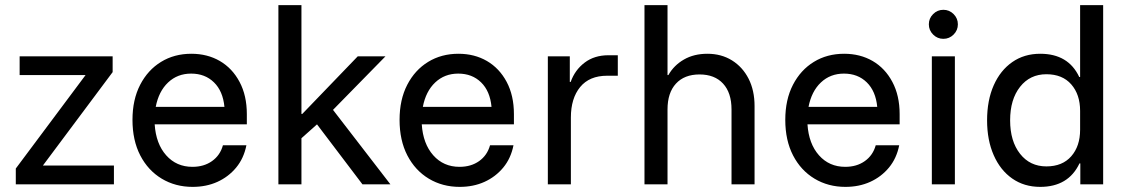

<svg xmlns="http://www.w3.org/2000/svg" viewBox="-20 -720 4405 750"><path d="M41.7 0V-61.7L314.2 -426.7H56.7V-500H420V-438.3L147.5 -73.3H425V0Z M732.5 10Q665 10 611.7 -22.1Q558.3 -54.2 527.9 -112.9Q497.5 -171.7 497.5 -251.7Q497.5 -330.8 527.5 -388.8Q557.5 -446.7 609.2 -478.3Q660.8 -510 727.5 -510Q790 -510 838.8 -481.7Q887.5 -453.3 915.8 -400Q944.2 -346.7 944.2 -274.2V-234.2H584.2Q589.2 -158.3 629.2 -113.3Q669.2 -68.3 731.7 -68.3Q776.7 -68.3 808.3 -90.8Q840 -113.3 850.8 -152.5H942.5Q932.5 -101.7 902.5 -65.4Q872.5 -29.2 829.2 -9.6Q785.8 10 732.5 10ZM588.3 -302.5H856.7Q850.8 -364.2 815.8 -398.3Q780.8 -432.5 726.7 -432.5Q673.3 -432.5 636.7 -397.9Q600 -363.3 588.3 -302.5Z M1067.5 0V-700H1157.5V-275H1160.8L1377.5 -500H1485.8L1280.8 -290.8L1505 0H1395.8L1218.3 -234.2L1157.5 -180V0Z M1775.8 10Q1708.3 10 1655 -22.1Q1601.7 -54.2 1571.2 -112.9Q1540.8 -171.7 1540.8 -251.7Q1540.8 -330.8 1570.8 -388.8Q1600.8 -446.7 1652.5 -478.3Q1704.2 -510 1770.8 -510Q1833.3 -510 1882.1 -481.7Q1930.8 -453.3 1959.2 -400Q1987.5 -346.7 1987.5 -274.2V-234.2H1627.5Q1632.5 -158.3 1672.5 -113.3Q1712.5 -68.3 1775 -68.3Q1820 -68.3 1851.7 -90.8Q1883.3 -113.3 1894.2 -152.5H1985.8Q1975.8 -101.7 1945.8 -65.4Q1915.8 -29.2 1872.5 -9.6Q1829.2 10 1775.8 10ZM1631.7 -302.5H1900Q1894.2 -364.2 1859.2 -398.3Q1824.2 -432.5 1770 -432.5Q1716.7 -432.5 1680 -397.9Q1643.3 -363.3 1631.7 -302.5Z M2120 0V-500H2205.8V-400H2209.2Q2225.8 -446.7 2263.8 -475.4Q2301.7 -504.2 2356.7 -504.2H2393.3V-424.2H2351.7Q2282.5 -424.2 2246.2 -380Q2210 -335.8 2210 -260.8V0Z M2497.5 0V-700H2587.5V-426.7H2590.8Q2612.5 -465 2651.7 -487.5Q2690.8 -510 2743.3 -510Q2797.5 -510 2839.2 -484.2Q2880.8 -458.3 2904.2 -412.5Q2927.5 -366.7 2927.5 -305.8V0H2837.5V-292.5Q2837.5 -357.5 2804.6 -393.3Q2771.7 -429.2 2712.5 -429.2Q2653.3 -429.2 2620.4 -393.3Q2587.5 -357.5 2587.5 -292.5V0Z M3282.5 10Q3215 10 3161.7 -22.1Q3108.3 -54.2 3077.9 -112.9Q3047.5 -171.7 3047.5 -251.7Q3047.5 -330.8 3077.5 -388.8Q3107.5 -446.7 3159.2 -478.3Q3210.8 -510 3277.5 -510Q3340 -510 3388.8 -481.7Q3437.5 -453.3 3465.8 -400Q3494.2 -346.7 3494.2 -274.2V-234.2H3134.2Q3139.2 -158.3 3179.2 -113.3Q3219.2 -68.3 3281.7 -68.3Q3326.7 -68.3 3358.3 -90.8Q3390 -113.3 3400.8 -152.5H3492.5Q3482.5 -101.7 3452.5 -65.4Q3422.5 -29.2 3379.2 -9.6Q3335.8 10 3282.5 10ZM3138.3 -302.5H3406.7Q3400.8 -364.2 3365.8 -398.3Q3330.8 -432.5 3276.7 -432.5Q3223.3 -432.5 3186.7 -397.9Q3150 -363.3 3138.3 -302.5Z M3620 0V-500H3710V0ZM3665 -568.3Q3641.7 -568.3 3625 -585Q3608.3 -601.7 3608.3 -625Q3608.3 -648.3 3625 -665Q3641.7 -681.7 3665 -681.7Q3688.3 -681.7 3705 -665Q3721.7 -648.3 3721.7 -625Q3721.7 -601.7 3705 -585Q3688.3 -568.3 3665 -568.3Z M4043.3 10Q3980.8 10 3934.2 -22.5Q3887.5 -55 3861.7 -113.8Q3835.8 -172.5 3835.8 -250Q3835.8 -328.3 3861.7 -386.7Q3887.5 -445 3934.2 -477.5Q3980.8 -510 4043.3 -510Q4153.3 -510 4195.8 -419.2H4199.2V-700H4289.2V0H4200V-81.7H4196.7Q4153.3 10 4043.3 10ZM4067.5 -70Q4130 -70 4164.6 -109.6Q4199.2 -149.2 4199.2 -213.3V-286.7Q4199.2 -350.8 4164.6 -390.4Q4130 -430 4067.5 -430Q4003.3 -430 3964.6 -380.8Q3925.8 -331.7 3925.8 -250Q3925.8 -168.3 3964.6 -119.2Q4003.3 -70 4067.5 -70Z"/></svg>

Font: Funnel Sans Light
Style: Regular
Weight: 400
Version: Version 1.000